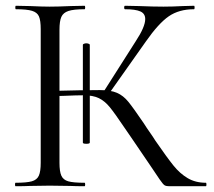

<svg xmlns="http://www.w3.org/2000/svg" viewBox="-20 -645 742 665"><path d="M501 -71 435 -168 413 -200Q378 -252 360.5 -273.5Q343 -295 322.5 -305Q302 -315 269 -315Q246 -315 200 -313L156 -312L155 -330Q265 -333 326 -333Q363 -333 385 -323.5Q407 -314 424.5 -292.5Q442 -271 478 -218Q483 -210 488 -202.5Q493 -195 498 -188Q512 -168 518 -158Q558 -100 580.5 -72Q603 -44 630 -28Q657 -12 693 -12Q695 -12 695 -6Q695 0 693 0H566Q556 0 550.5 -3Q545 -6 533 -23.5Q521 -41 501 -71ZM34 -12Q72 -12 90 -17Q108 -22 114.5 -36.5Q121 -51 121 -81V-544Q121 -574 115 -588Q109 -602 91 -607.5Q73 -613 35 -613Q33 -613 33 -619Q33 -625 35 -625L84 -624Q126 -622 152 -622Q181 -622 225 -624L273 -625Q275 -625 275 -619Q275 -613 273 -613Q235 -613 217 -607Q199 -601 192.5 -586.5Q186 -572 186 -542V-81Q186 -51 192.5 -36.5Q199 -22 216.5 -17Q234 -12 273 -12Q275 -12 275 -6Q275 0 273 0Q242 0 224 -1L152 -2L84 -1Q66 0 34 0Q32 0 32 -6Q32 -12 34 -12ZM279 -495Q283 -495 287 -493.5Q291 -492 291 -490V-151Q291 -147 279 -147Q267 -147 267 -151V-490Q267 -492 271 -493.5Q275 -495 279 -495ZM338 -326 450 -502Q483 -552 483 -579Q483 -598 466 -605.5Q449 -613 413 -613Q410 -613 410 -619Q410 -625 413 -625L462 -624Q510 -622 546 -622Q578 -622 614 -624L652 -625Q654 -625 654 -619Q654 -613 652 -613Q600 -613 564.5 -588.5Q529 -564 485 -501L355 -317Z"/></svg>

Font: Cormorant Infant
Style: Regular
Weight: 400
Designer: Christian Thalmann (Catharsis Fonts)
Foundry: Catharsis Fonts
Version: Version 4.000